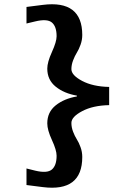

<svg xmlns="http://www.w3.org/2000/svg" viewBox="-20 -731 640 906"><path d="M182.1 151.9 105 142.1V64L146 74.2Q202.6 87.9 224.9 68.8Q247.1 49.8 247.1 3.9Q247.1 -22.5 225.1 -70.1Q203.1 -117.7 203.1 -148.9Q203.1 -202.1 242.9 -233.9Q282.7 -265.6 342.8 -275.9V-279.8Q282.7 -290 242.9 -322Q203.1 -354 203.1 -407.2Q203.1 -437.5 225.1 -485.8Q247.1 -534.2 247.1 -560.1Q247.1 -606 224.9 -624.8Q202.6 -643.6 146 -629.9L105 -620.1V-698.2L182.1 -708Q368.2 -731.4 368.2 -565.9Q368.2 -542.5 360.1 -520Q352.1 -497.6 342.5 -482.4Q333 -467.3 325 -446.3Q316.9 -425.3 316.9 -404.8Q316.9 -376 367.7 -349.1Q418.5 -322.3 495.1 -320.8V-234.9Q418.5 -233.4 367.7 -206.5Q316.9 -179.7 316.9 -150.9Q316.9 -129.9 325 -109.1Q333 -88.4 342.5 -73.5Q352.1 -58.6 360.1 -36.4Q368.2 -14.2 368.2 9.8Q368.2 175.3 182.1 151.9Z"/></svg>

Font: Office Code Pro D Bold
Style: Regular
Weight: 700
Designer: Nathan Rutzky & Paul D. Hunt
Foundry: Adobe Systems Incorporated
Version: Version 1.004;PS 001.004;hotconv 1.0.70;makeotf.lib2.5.58329